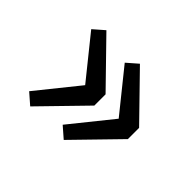

<svg xmlns="http://www.w3.org/2000/svg" viewBox="-88 -529 652 652"><g transform="rotate(45 238.0 -203.0)"><path d="M418 -176 266 -20 227 -54 347 -203 227 -352 266 -386 418 -230ZM257 -176 105 -20 66 -54 186 -203 66 -352 105 -386 257 -230Z"/></g></svg>

Font: Cherry Swash
Style: Regular
Weight: 400
Designer: Kasatkina Nataliya
Foundry: Nataliya Kasatkina
Version: Version 1.001